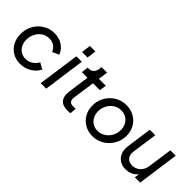

<svg xmlns="http://www.w3.org/2000/svg" viewBox="66 -1537 2341 2341"><g transform="rotate(45 1237.0 -366.5)"><path d="M303 12Q229 12 172 -22Q115 -56 83 -115.5Q51 -175 51 -251Q51 -314 73 -368.5Q95 -423 134.5 -464Q174 -505 226 -528Q278 -551 339 -551Q420 -551 481 -510.5Q542 -470 564 -405L479 -367Q463 -409 426.5 -435Q390 -461 339 -461Q284 -461 241 -431.5Q198 -402 174 -354Q150 -306 150 -251Q150 -201 170 -161.5Q190 -122 226 -100Q262 -78 308 -78Q360 -78 401 -105Q442 -132 465 -176L546 -131Q515 -68 449.5 -28Q384 12 303 12Z M737 -625 753 -745H848L832 -625ZM649 0 725 -539H819L744 0Z M1112 6Q1031 6 993.5 -40Q956 -86 967 -169L1006 -450H909L921 -539H939Q975 -539 1000 -562Q1025 -585 1030 -621L1036 -663H1131L1114 -539H1233L1220 -450H1101L1061 -166Q1055 -125 1070 -102Q1085 -79 1133 -79Q1142 -79 1152.5 -79.5Q1163 -80 1172 -82L1165 1Q1152 5 1136.5 5.5Q1121 6 1112 6Z M1550 12Q1476 12 1416.5 -22Q1357 -56 1322 -116Q1287 -176 1287 -254Q1287 -316 1309.5 -369.5Q1332 -423 1372 -464Q1412 -505 1465.5 -528Q1519 -551 1580 -551Q1655 -551 1714.5 -517Q1774 -483 1809 -423.5Q1844 -364 1844 -287Q1844 -225 1821 -171Q1798 -117 1757.5 -75.5Q1717 -34 1663.5 -11Q1610 12 1550 12ZM1549 -78Q1604 -78 1648.5 -107Q1693 -136 1719 -183.5Q1745 -231 1745 -288Q1745 -338 1723.5 -377Q1702 -416 1665 -438.5Q1628 -461 1580 -461Q1526 -461 1481.5 -432.5Q1437 -404 1411.5 -356.5Q1386 -309 1386 -252Q1386 -202 1407 -162.5Q1428 -123 1465 -100.5Q1502 -78 1549 -78Z M2122 12Q2062 12 2019 -16Q1976 -44 1956 -95Q1936 -146 1946 -215L1992 -539H2086L2039 -211Q2031 -150 2061 -114Q2091 -78 2148 -78Q2206 -78 2248.5 -116.5Q2291 -155 2301 -221L2346 -539H2439L2364 0H2273L2281 -63Q2253 -26 2211.5 -7Q2170 12 2122 12Z"/></g></svg>

Font: Plus Jakarta Sans Medium
Style: Italic
Weight: 500
Italic angle: -8°
Designer: Gumpita Rahayu
Foundry: Tokotype
Version: Version 2.071; ttfautohint (v1.8.4.7-5d5b);gftools[0.9.29]